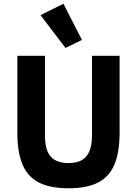

<svg xmlns="http://www.w3.org/2000/svg" viewBox="-20 -997 734 1029"><path d="M73 -698H221V-270Q221 -221 233.5 -188.5Q246 -156 274 -139.5Q302 -123 347 -123Q392 -123 419.5 -139.5Q447 -156 460 -188.5Q473 -221 473 -270V-698H621V-286Q621 -183 594 -117Q567 -51 507 -19.5Q447 12 347 12Q247 12 187 -19.5Q127 -51 100 -117Q73 -183 73 -286ZM331 -740 197 -916 320 -977 419 -783Z"/></svg>

Font: IBM Plex Sans
Style: Regular
Weight: 400
Designer: Mike Abbink, Paul van der Laan, Pieter van Rosmalen
Foundry: Bold Monday
Version: Version 3.201